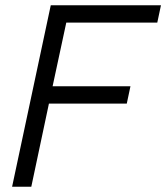

<svg xmlns="http://www.w3.org/2000/svg" viewBox="-20 -710 632 730"><path d="M232 -624 180 -382H476L462 -316H166L99 0H26L173 -690H592L578 -624Z"/></svg>

Font: D-DIN
Style: DIN-Italic
Weight: 400
Italic angle: -12°
Designer: Charles Nix
Foundry: Datto Inc.
Version: Version 1.00